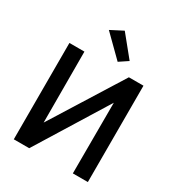

<svg xmlns="http://www.w3.org/2000/svg" viewBox="-217 -1074 1111 1208"><g transform="rotate(30 338.0 -470.5)"><path d="M498 0H607V-700H501L179 -185L178 -700H69V0H181L499 -514ZM332 -941 243 -895 391 -749 454 -791Z"/></g></svg>

Font: Mint Spirit
Style: Bold
Weight: 700
Designer: HARENDAL Hirwen
Foundry: Arkandis Digital Foundry.
Version: Version 1.004;FFEdit